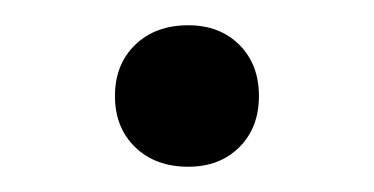

<svg xmlns="http://www.w3.org/2000/svg" viewBox="-20 -442 296 152"><path d="M71 -366Q71 -391 87 -406.5Q103 -422 129 -422Q154 -422 169.5 -406.5Q185 -391 185 -366Q185 -341 169.5 -325.5Q154 -310 129 -310Q103 -310 87 -325.5Q71 -341 71 -366Z"/></svg>

Font: Ysabeau SC Medium
Style: Regular
Weight: 500
Designer: Christian Thalmann (Catharsis Fonts)
Version: Version 0.003